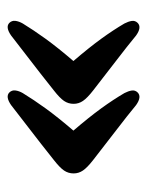

<svg xmlns="http://www.w3.org/2000/svg" viewBox="42 -508 402 527"><g transform="rotate(90 243.5 -245.0)"><path d="M456.5 -245.5Q456.5 -231 448.5 -219.2Q440.5 -207.5 420 -191.5Q371 -152.5 336 -125.8Q301 -99 269 -74Q246 -58 234.5 -69Q227.5 -76 228.8 -85.8Q230 -95.5 236 -106Q254 -135.5 278.2 -169Q302.5 -202.5 339 -245Q302.5 -287.5 278 -321.2Q253.5 -355 236 -385Q230.5 -395.5 229 -405Q227.5 -414.5 234.5 -421.5Q246.5 -433 269 -417Q300 -391.5 335 -364.8Q370 -338 420 -299Q440.5 -283 448.5 -271.2Q456.5 -259.5 456.5 -245.5ZM265.5 -245.5Q265.5 -231 257.5 -219.2Q249.5 -207.5 229 -191.5Q180 -152.5 145 -125.8Q110 -99 78 -74Q55 -58 43.5 -69Q36.5 -76 37.8 -85.8Q39 -95.5 45 -106Q63 -135.5 87.2 -169Q111.5 -202.5 148 -245Q111.5 -287.5 87 -321.2Q62.5 -355 45 -385Q39.5 -395.5 38 -405Q36.5 -414.5 43.5 -421.5Q55.5 -433 78 -417Q109 -391.5 144 -364.8Q179 -338 229 -299Q249.5 -283 257.5 -271.2Q265.5 -259.5 265.5 -245.5Z"/></g></svg>

Font: Fraunces 144pt S100 SemiBold
Style: Regular
Weight: 600
Version: Version 1.000; ttfautohint (v1.8.3)